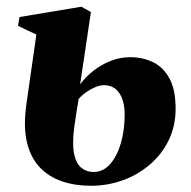

<svg xmlns="http://www.w3.org/2000/svg" viewBox="-20 -556 582 586"><path d="M257 11Q208.5 11 168.5 -2.8Q128.5 -16.5 100.8 -46Q73 -75.5 62 -122.8Q51 -170 60.5 -237.5L91 -450.5L35 -477L39.5 -504L228.5 -535.5L257.5 -519L224.5 -298.5Q241 -321 264.8 -339.8Q288.5 -358.5 317.5 -370Q346.5 -381.5 377.5 -381.5Q415 -381.5 446.5 -366.5Q478 -351.5 497 -317Q516 -282.5 516 -224.5Q516 -171.5 495 -128.2Q474 -85 437.5 -53.8Q401 -22.5 354.8 -5.8Q308.5 11 257 11ZM265 -31Q295 -31 316.2 -55.2Q337.5 -79.5 349 -119.2Q360.5 -159 360.5 -205.5Q360.5 -247.5 344.2 -271.8Q328 -296 296.5 -296Q285 -296 271.2 -290.2Q257.5 -284.5 244 -275.2Q230.5 -266 220 -254Q216.5 -235 213.5 -214.5Q210.5 -194 206.5 -167Q200 -116 206.2 -86.2Q212.5 -56.5 228.5 -43.8Q244.5 -31 265 -31Z"/></svg>

Font: Merriweather 96pt Black
Style: Italic
Weight: 900
Italic angle: -7.8°
Version: Version 2.101